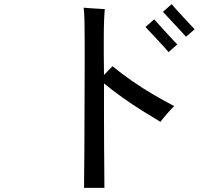

<svg xmlns="http://www.w3.org/2000/svg" viewBox="-20 -847 1040 925"><path d="M385 58Q385 33 385.5 -14.5Q386 -62 386.5 -124Q387 -186 387 -256Q387 -326 387.5 -397Q388 -468 388 -532Q388 -596 388 -645Q388 -703 387 -746Q386 -789 383 -810Q394 -809 414 -807.5Q434 -806 454 -805Q474 -804 485 -803Q483 -785 481.5 -749.5Q480 -714 480 -660Q480 -635 480 -589Q480 -543 481 -486Q492 -497 503.5 -509Q515 -521 522 -528Q563 -494 615.5 -457.5Q668 -421 722 -389.5Q776 -358 819 -336Q803 -320 783 -297Q763 -274 753 -260Q716 -282 667 -312.5Q618 -343 569 -378Q520 -413 481 -445Q481 -374 481 -297Q481 -220 481.5 -149Q482 -78 482.5 -23.5Q483 31 483 58ZM792 -596Q787 -602 771.5 -619.5Q756 -637 736.5 -657.5Q717 -678 701.5 -695Q686 -712 681 -717L723 -754Q728 -748 744 -730.5Q760 -713 778.5 -692.5Q797 -672 813 -655Q829 -638 834 -633ZM876 -670Q871 -676 855.5 -693Q840 -710 820.5 -730.5Q801 -751 785.5 -768Q770 -785 765 -790L807 -827Q812 -821 827.5 -803.5Q843 -786 862 -765.5Q881 -745 897 -728Q913 -711 918 -706Z"/></svg>

Font: Zen Kaku Gothic Antique Medium
Style: Regular
Weight: 500
Designer: Yoshimichi Ohira
Foundry: Positype
Version: Version 1.002